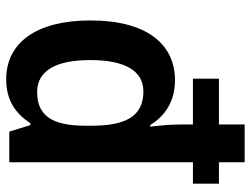

<svg xmlns="http://www.w3.org/2000/svg" viewBox="-115 -685 810 620"><g transform="rotate(90 290.0 -375.0)"><path d="M236 10C305 10 347 -21 378 -68H384L405 0H504V-593H573V-677H504V-760H382V-677H234V-593H382V-550C382 -520 386 -479 389 -455H384C354 -503 308 -535 239 -535C122 -535 46 -443 46 -262C46 -86 119 10 236 10ZM277 -90C207 -90 174 -153 174 -261C174 -374 209 -433 275 -433C355 -433 386 -377 386 -265V-247C386 -140 355 -90 277 -90Z"/></g></svg>

Font: Noto Sans Thai Looped SemiCondensed SemiBold
Style: Regular
Weight: 600
Width: 4
Designer: Sasikarn Vongin, Ben Mitchell
Foundry: The Fontpad Ltd
Version: Version 1.001